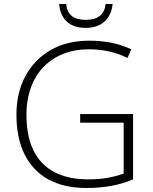

<svg xmlns="http://www.w3.org/2000/svg" viewBox="-20 -928 763 958"><path d="M380 -359H644V-33Q593 -11 535 -0.5Q477 10 412 10Q299 10 221 -33Q143 -76 102.5 -158Q62 -240 62 -356Q62 -464 106 -547Q150 -630 231.5 -677.5Q313 -725 426 -725Q484 -725 536.5 -714.5Q589 -704 635 -682L616 -639Q569 -662 521 -672Q473 -682 424 -682Q327 -682 256.5 -640.5Q186 -599 149 -525.5Q112 -452 112 -356Q112 -247 148 -175.5Q184 -104 253 -68.5Q322 -33 421 -33Q475 -33 518.5 -41Q562 -49 597 -62V-316H380ZM542 -908Q536 -852 501.5 -820.5Q467 -789 407 -789Q347 -789 313.5 -820Q280 -851 275 -908H310Q314 -868 338 -848.5Q362 -829 408 -829Q454 -829 478.5 -849Q503 -869 507 -908Z"/></svg>

Font: Noto Sans Syriac Eastern ExtraLight
Style: Regular
Weight: 250
Designer: Patrick Giasson and the Monotype Design Team
Foundry: Monotype Imaging Inc.
Version: Version 3.001